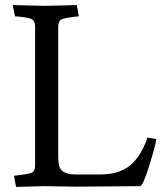

<svg xmlns="http://www.w3.org/2000/svg" viewBox="-20 -732 654 755"><path d="M158 -709 282 -712 290 -668Q234 -662 222 -656Q210 -650 209 -629V-113Q209 -72 226 -59Q243 -46 276 -46H373Q449 -46 492 -82Q535 -118 560 -191L594 -185Q594 -168 568 -84Q542 0 531 0L276 2L154 0L43 3L35 -41Q92 -47 105 -53Q118 -59 118 -80V-629Q118 -650 104 -657Q90 -664 39 -668L30 -712Z"/></svg>

Font: Lusitana
Style: Regular
Weight: 400
Designer: Ana Paula Megda
Foundry: Ana Paula Megda
Version: Version 1.001; ttfautohint (v1.4.1)